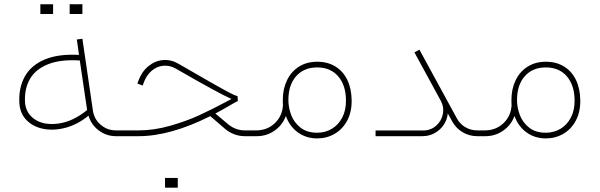

<svg xmlns="http://www.w3.org/2000/svg" viewBox="-20 -649 2857 915"><path d="M531.2 0H540V-27.6H531.2Q490.3 -28 459.6 -54.7Q428.8 -81.3 422.8 -121.8L372.7 -464.2L346 -460.9L356.6 -387.4Q257.4 -392.9 192.3 -365.1Q127.3 -337.3 97.9 -283.8Q68.5 -230.2 72.2 -159Q74.9 -108.5 106.8 -76.1Q138.8 -43.7 189.1 -34.5Q239.4 -25.3 296 -41.1Q352.5 -57 401.7 -97.9Q414.5 -54.7 450.4 -27.6Q486.2 -0.5 531.2 0ZM395.2 -124.5Q327.2 -69.4 258.5 -60.2Q189.8 -51 146.6 -79.7Q103.4 -108.5 99.3 -160.4Q95.6 -226.1 122.9 -273Q150.3 -319.9 210 -343.3Q269.8 -366.7 360.3 -360.8ZM233 -582.3Q233 -596.5 233 -605.7Q233 -614.9 233 -628.7Q218.8 -628.7 210 -628.7Q201.3 -628.7 191.6 -628.7Q184.3 -628.7 172.3 -628.7Q172.3 -614.9 172.3 -605.7Q172.3 -596.5 172.3 -582.3Q172.3 -582.3 183.6 -582.3Q194.9 -582.3 213.2 -582.3Q213.2 -582.3 233 -582.3ZM372.7 -582.3Q372.7 -596.5 372.7 -605.7Q372.7 -615.3 372.7 -629.1Q358.5 -628.7 349.7 -628.7Q341 -628.7 331.3 -628.7Q324 -629.1 312 -629.1Q312 -615.3 312 -605.7Q312 -596.5 312 -582.3Q312 -582.3 323.3 -582.3Q334.6 -582.3 352.9 -582.3Q352.9 -582.3 372.7 -582.3Z M540 0H640.2Q791.8 0 982.1 -95.6L1051.5 -35.8Q1070.8 -18.8 1095.6 -9.4Q1120.4 0 1146.6 0H1191.2V-27.6H1146.6Q1103.9 -27.6 1068.5 -55.6L1006.4 -108Q1037.7 -124.5 1081.8 -150.3Q1091.9 -156.2 1096 -158.5Q1110.8 -166.8 1113.5 -167.3L1112.1 -191.2Q1102 -191.2 1046.2 -222Q990.3 -252.8 892.9 -309.3Q847.9 -335.5 829 -346Q793.7 -366.3 755.5 -362.6Q717.4 -358.9 685.9 -332.5Q654.4 -306.1 638.3 -261L634.7 -250.9L659.9 -241.3L663.6 -251.4Q676.9 -289.5 702.4 -311.4Q727.9 -333.2 758.5 -335.7Q789.1 -338.2 816.6 -322.6Q817.1 -322.2 818.5 -321.7Q929.2 -257.8 986.2 -227Q1052.4 -190.7 1083.2 -177.4Q1075.4 -173.3 1053.8 -161.8Q989 -127.3 929.2 -99.7Q869.5 -72.2 792 -49.9Q714.6 -27.6 640.2 -27.6H540Q522.5 -26.2 515.6 -20Q508.7 -13.8 515.6 -7.6Q522.5 -1.4 540 0ZM827.2 245.4Q827.2 231.2 827.2 222Q827.2 212.8 827.2 199Q813 199 804.2 199Q795.5 199 785.8 199Q778.5 199 766.5 199Q766.5 212.8 766.5 222Q766.5 231.2 766.5 245.4Q766.5 245.4 777.8 245.4Q789.1 245.4 807.4 245.4Q807.4 245.4 827.2 245.4Z M1491.7 -16.5Q1443 -16.5 1412.2 -40.7Q1381.4 -64.8 1367.9 -100.6Q1354.3 -136.5 1354.3 -171.9Q1354.3 -244 1391.3 -285.8Q1428.3 -327.7 1491.7 -327.7Q1554.7 -327.7 1591.2 -285.8Q1627.8 -244 1628.7 -171.9Q1629.6 -124.5 1611.2 -89.2Q1592.8 -53.8 1561.4 -35.2Q1529.9 -16.5 1491.7 -16.5ZM1327.7 -171.9Q1327.7 -165.4 1328.1 -152.1Q1328.1 -151.7 1328.6 -151.2Q1326.7 -98.8 1291.8 -63.9Q1256.9 -29 1204 -27.6H1177.4Q1160.4 -26.2 1153.7 -20Q1147.1 -13.8 1153.7 -7.6Q1160.4 -1.4 1177.4 0H1204Q1250.5 0 1288.4 -26.4Q1326.3 -52.8 1342.4 -96.5Q1359.8 -46.9 1399.4 -18.2Q1438.9 10.6 1491.7 10.6Q1537.2 10.6 1574.9 -11.3Q1612.6 -33.1 1634.7 -74.4Q1656.7 -115.8 1655.8 -171.9Q1654.9 -227.5 1634.9 -268.6Q1614.9 -309.7 1578.1 -332.3Q1541.4 -354.8 1491.7 -354.8Q1441.6 -354.8 1404.6 -331.3Q1367.6 -307.9 1347.7 -266.5Q1327.7 -225.2 1327.7 -171.9Z M1992.6 0Q2024.8 0 2051.5 -14.7Q2078.1 -29.4 2094.7 -54.2Q2111.2 -79 2114 -108.5L2135.6 -69.4Q2153.5 -37.2 2185.2 -18.6Q2216.9 0 2254.1 0H2267V-27.6H2254.1Q2223.3 -27.6 2197.4 -43Q2171.4 -58.4 2157.2 -85L1978.9 -412.2L1955 -399.4L2080.4 -169.1Q2097 -138.3 2090.3 -105Q2083.6 -71.7 2057.9 -49.4Q2032.2 -27.1 1995.9 -27.1H1769.8V0Z M2581.3 -16.5Q2532.6 -16.5 2501.8 -40.7Q2471 -64.8 2457.5 -100.6Q2443.9 -136.5 2443.9 -171.9Q2443.9 -244 2480.9 -285.8Q2517.9 -327.7 2581.3 -327.7Q2644.3 -327.7 2680.8 -285.8Q2717.4 -244 2718.3 -171.9Q2719.2 -124.5 2700.8 -89.2Q2682.4 -53.8 2651 -35.2Q2619.5 -16.5 2581.3 -16.5ZM2417.3 -171.9Q2417.3 -165.4 2417.7 -152.1Q2417.7 -151.7 2418.2 -151.2Q2416.4 -98.8 2381.4 -63.9Q2346.5 -29 2293.7 -27.6H2267Q2250 -26.2 2243.3 -20Q2236.7 -13.8 2243.3 -7.6Q2250 -1.4 2267 0H2293.7Q2340.1 0 2378 -26.4Q2415.9 -52.8 2432 -96.5Q2449.4 -46.9 2489 -18.2Q2528.5 10.6 2581.3 10.6Q2626.8 10.6 2664.5 -11.3Q2702.2 -33.1 2724.3 -74.4Q2746.3 -115.8 2745.4 -171.9Q2744.5 -227.5 2724.5 -268.6Q2704.5 -309.7 2667.7 -332.3Q2631 -354.8 2581.3 -354.8Q2531.2 -354.8 2494.3 -331.3Q2457.3 -307.9 2437.3 -266.5Q2417.3 -225.2 2417.3 -171.9Z"/></svg>

Font: Arad-FD-VF Thin
Style: Regular
Weight: 100
Designer: Mohammad Darvishi
Version: Version 1.010;September 21, 2024;FontCreator 15.0.0.2992 64-